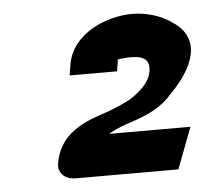

<svg xmlns="http://www.w3.org/2000/svg" viewBox="-38 -880 508 464"><g transform="rotate(-5 216.5 -648.0)"><path d="M88 -491C87 -473 101 -456 128 -456H377L415 -556H218L219 -557H220L221 -558C258 -579 291 -581 331 -604C345 -612 359 -622 372 -637C452 -717 445 -777 396 -809C367 -831 329 -840 298 -840C237 -840 151 -806 139 -730L135 -705H250L254 -730V-733C256 -734 270 -736 286 -736C321 -736 332 -723 328 -698C325 -679 312 -659 276 -635C257 -625 233 -614 202 -604C151 -587 97 -561 88 -491Z"/></g></svg>

Font: Charger Pro
Style: UltraExtObl
Weight: 900
Designer: Jasper
Foundry: Cannot Into Space Fonts
Version: Version 1.09